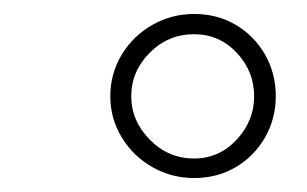

<svg xmlns="http://www.w3.org/2000/svg" viewBox="-20 -718 440 275"><path d="M258 -463Q226 -463 198.5 -478.5Q171 -494 154.5 -521Q138 -548 138 -580Q138 -613 154.5 -640Q171 -667 198.5 -682.5Q226 -698 258 -698Q291 -698 317.5 -682.5Q344 -667 359.5 -640Q375 -613 375 -580Q375 -548 359.5 -521Q344 -494 317.5 -478.5Q291 -463 258 -463ZM258 -491Q294 -491 319 -518Q344 -545 344 -580Q344 -616 319 -642.5Q294 -669 258 -669Q221 -669 194.5 -642.5Q168 -616 168 -580Q168 -545 194.5 -518Q221 -491 258 -491Z"/></svg>

Font: Archivo SemiBold Thin
Style: Italic
Weight: 250
Italic angle: -10°
Version: Version 2.001